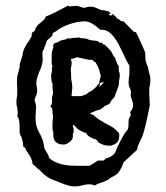

<svg xmlns="http://www.w3.org/2000/svg" viewBox="-20 -673 599 691"><path d="M408.2 -376Q408.2 -367.7 405.5 -359.9Q402.8 -352.1 399.9 -345.2L397 -336.9V-337.9Q395.5 -334 394.3 -330.8Q393.1 -327.6 393.1 -325.2L379.9 -310.1Q378.9 -308.6 378.2 -306.2Q377.4 -303.7 373 -298.8L362.8 -293.9H363.8Q359.9 -292 358.9 -292Q357.4 -291.5 356.9 -292L348.1 -283.2H346.2Q341.3 -278.3 338.6 -278.1Q335.9 -277.8 333 -276.9H334Q332.5 -275.9 331.5 -276.4Q330.6 -276.9 329.1 -275.9L303.2 -265.1Q305.2 -263.2 307.1 -263.2L313 -259.8L312 -261.2L317.9 -257.8L325.2 -251Q329.6 -247.1 335.4 -243.7Q341.3 -240.2 346.2 -236.8V-237.8L354 -231.9Q363.3 -227.1 370.4 -223.4Q377.4 -219.7 383.3 -216.1Q389.2 -212.4 394.5 -207.8Q399.9 -203.1 405.8 -196.8L409.2 -190.9Q409.2 -181.2 408.2 -174.8Q407.2 -168.5 404.5 -164.1Q401.9 -159.7 396.7 -156.5Q391.6 -153.3 382.8 -149.9H383.8Q382.3 -148.9 379.6 -148.9Q377 -148.9 374 -148.9Q360.4 -148.9 352.8 -151.6Q345.2 -154.3 335.9 -159.2L332 -163.1Q330.6 -165.5 329.1 -167.7Q327.6 -169.9 325.2 -170.9L326.2 -171.9Q322.8 -171.9 319.1 -172.6Q315.4 -173.3 314 -174.8H314.9L303.2 -180.2Q300.8 -181.6 297.6 -184.6Q294.4 -187.5 292 -189.9V-192.9L273.9 -200.2Q266.6 -204.1 261 -208Q255.4 -211.9 253.9 -214.8L249 -220.2Q248 -220.2 246.6 -221.7Q245.1 -223.1 244.1 -223.1H242.2Q242.2 -218.3 243.7 -214.6Q245.1 -210.9 245.1 -204.1Q245.1 -201.7 245.1 -199Q245.1 -196.3 244.1 -194.8L242.2 -190.9V-181.2Q242.2 -175.8 238.8 -170.7Q235.4 -165.5 230.2 -161.6Q225.1 -157.7 219.7 -155.3Q214.4 -152.8 210 -152.8Q197.3 -152.8 189.7 -156.2Q182.1 -159.7 178.2 -164.8Q174.3 -169.9 173.1 -176Q171.9 -182.1 171.9 -188V-196.8Q168.9 -204.6 168.9 -211.2Q168.9 -217.8 168.9 -227.1Q168.9 -235.4 169.9 -241.2Q170.9 -247.1 170.9 -253.9Q170.9 -256.8 170.4 -259.5Q169.9 -262.2 168.9 -266.1V-276.9Q168.9 -278.3 167.2 -282.7Q165.5 -287.1 161.1 -290Q166.5 -296.9 166.7 -301Q167 -305.2 167 -309.1V-318.8Q167 -322.8 168.9 -329.1Q170.9 -335.4 170.9 -339.8Q170.9 -341.3 170.4 -343.5Q169.9 -345.7 169.9 -347.2V-353Q168.9 -356 168.9 -361.1Q168.9 -366.2 168.9 -369.1L172.9 -367.2Q168.9 -368.7 166.5 -377.4Q164.1 -386.2 164.1 -399.9Q164.1 -412.1 167 -412.1V-429.2L168.9 -435.1L168 -437Q167 -438.5 166.5 -440.7Q166 -442.9 166 -448.2V-471.2Q166 -480 167 -485.8Q168 -491.7 168.9 -493.2V-492.2Q168.9 -494.6 170.4 -497.8Q171.9 -501 171.9 -503.9Q171.9 -507.8 170.9 -509.8Q173.8 -516.6 177.2 -517.8Q180.7 -519 185.1 -520L198.2 -526.9Q202.1 -527.8 205.6 -528.8Q208.5 -529.8 211.2 -530.3Q213.9 -530.8 214.8 -530.8H215.8Q216.8 -531.7 219.7 -533.4Q222.7 -535.2 227.1 -535.2Q227.1 -534.7 227.5 -534.7Q228 -534.2 231 -534.2Q231.4 -534.7 234.4 -535.2Q237.3 -535.6 240.7 -536.1Q244.1 -536.6 247.6 -536.9Q251 -537.1 252.9 -537.1H255.9H258.8Q259.8 -537.1 260.5 -537.6Q261.2 -538.1 262.2 -538.1Q264.6 -538.1 267.3 -537.6Q270 -537.1 272.9 -534.2L272 -535.2H283.2Q285.6 -534.7 288.1 -534.2Q290 -533.7 292.2 -533.2Q294.4 -532.7 295.9 -532.2H294.9Q296.4 -532.2 297.9 -531Q299.3 -529.8 300.8 -529.8L310.1 -527.8Q314.5 -526.9 317.4 -526.9Q320.3 -526.9 323.7 -526.6Q327.1 -526.4 331.1 -524.7Q335 -522.9 341.8 -518.1Q343.3 -518.1 347.2 -520L350.1 -514.2Q351.1 -514.2 351.1 -513.9Q351.1 -513.7 351.3 -513.2Q351.6 -512.7 352.5 -512.5Q353.5 -512.2 356.9 -512.2L373 -496.1Q378.9 -490.2 381.6 -485.6Q384.3 -481 385.5 -477.5Q386.7 -474.1 387.9 -471.7Q389.2 -469.2 392.1 -467.8Q393.6 -466.3 395 -461.9Q396.5 -457.5 398.4 -452.1Q400.4 -446.8 402.8 -441.7Q405.3 -436.5 408.2 -434.1Q408.2 -433.1 407.7 -431.6Q407.2 -430.2 407.2 -426.8V-421.9Q407.2 -418 409.2 -413.3Q411.1 -408.7 411.1 -403.8Q411.1 -396.5 409.7 -389.2Q408.2 -381.8 408.2 -376ZM336.9 -359.9 355 -377 340.8 -375ZM317.9 -452.1Q313 -457 309.1 -459L308.1 -458Q303.7 -457 296.6 -458.5Q289.6 -460 282 -461.7Q274.4 -463.4 267.1 -465.1Q259.8 -466.8 254.9 -466.8Q253.4 -465.3 250.2 -464.1Q247.1 -462.9 243.7 -462.2Q240.2 -461.4 237.8 -461.2Q235.4 -460.9 234.9 -460.9Q234.9 -459.5 236.3 -456.1Q237.8 -452.6 237.8 -444.8Q237.8 -437.5 236.3 -433.6Q234.9 -429.7 234.9 -425.8Q234.9 -421.4 234.9 -417.5Q234.9 -413.6 235.8 -409.2V-397.9Q235.8 -388.2 238 -378.7Q240.2 -369.1 240.2 -354Q240.2 -352.5 239.5 -350.6Q238.8 -348.6 238.8 -347.2V-338.9Q237.8 -335.9 237.8 -333.7Q237.8 -331.5 237.8 -329.1V-327.1H271Q276.4 -328.6 281.5 -330.1Q286.6 -331.5 289.1 -333L294.9 -336.9Q296.4 -339.4 303.2 -343Q310.1 -346.7 313 -348.1L314.9 -350.1Q317.9 -353 323.5 -357.9Q329.1 -362.8 330.1 -366.2L336.9 -373Q336.9 -376 337.9 -379.9Q338.9 -383.8 339.8 -387.2V-386.2Q339.8 -389.2 341.3 -393.8Q342.8 -398.4 342.8 -402.8Q341.8 -403.8 340.8 -406Q339.8 -408.2 339.8 -409.2L337.9 -417Q337.9 -419.9 335 -427.5Q332 -435.1 329.1 -439L324.2 -448.2ZM521 -390.1V-383.8Q521 -370.6 519 -364.5Q517.1 -358.4 517.1 -352.1V-337.9Q517.1 -328.1 518.1 -315.9Q519 -303.7 519 -293Q518.6 -290 516.8 -282Q515.1 -273.9 512.9 -263.2Q510.7 -252.4 507.8 -239.7Q504.9 -227.1 502 -215.3Q499 -203.6 496.3 -194.3Q493.7 -185.1 491.2 -180.2L484.9 -167Q481 -159.7 477.8 -151.4Q474.6 -143.1 473.1 -133.8L426.8 -90.8V-91.8Q425.3 -89.4 422.9 -84Q420.4 -78.6 418.9 -73.2L411.1 -59.1Q405.8 -50.8 401.4 -47.1Q397 -43.5 394 -42L389.2 -39.1Q382.8 -36.1 379.9 -34.2Q377 -32.2 374 -29.8L373 -28.8Q362.8 -22.5 355.7 -19.8Q348.6 -17.1 342.8 -15.1Q336.9 -13.2 331.8 -11.2Q326.7 -9.3 320.8 -4.9Q316.4 -7.8 311.5 -8.8Q306.6 -9.8 301.8 -9.8Q288.6 -9.8 275.9 -5.9Q263.2 -2 248 -2Q243.7 -2 234.4 -3.4Q225.1 -4.9 216.8 -8.8V-7.8L161.1 -29.8Q148.9 -36.6 140.4 -43.9Q131.8 -51.3 125 -58.1H126L113.8 -67.9Q109.9 -71.8 106.2 -75.4Q102.5 -79.1 97.2 -83Q96.2 -93.8 92.5 -101.8Q88.9 -109.9 84.5 -116.5Q80.1 -123 76.2 -128.9Q72.3 -134.8 70.8 -141.1L64 -145Q64 -146 63.5 -148.2Q63 -150.4 63 -151.9V-157.2Q63 -160.2 60.5 -167.2Q58.1 -174.3 58.1 -178.2L51.8 -189.9Q50.3 -196.3 50.5 -204.8Q50.8 -213.4 50.5 -222.4Q50.3 -231.4 48.6 -240.2Q46.9 -249 42 -255.9Q43 -258.8 43.5 -262Q43.9 -265.1 43.9 -269L42 -285.2Q42 -288.1 40.5 -291Q39.1 -293.9 39.1 -305.2Q39.1 -313.5 40.5 -321.5Q42 -329.6 42 -335V-360.8Q42 -363.3 41.5 -365.7Q41 -368.2 41 -371.1Q41 -387.7 41.7 -395.3Q42.5 -402.8 44.9 -408.2L48.8 -423.8Q51.3 -430.2 50.8 -435.3Q50.3 -440.4 51.8 -444.8L61 -473.1Q61 -484.4 68.1 -499.8Q75.2 -515.1 85 -526.9L94.2 -543V-543.9Q94.2 -546.9 94.2 -550.3Q94.2 -553.7 95.2 -555.2L105 -562L106.9 -568.8Q108.4 -572.3 110.4 -575.4Q112.3 -578.6 117.2 -584L127.9 -592.8Q132.3 -596.2 137.2 -600.8Q142.1 -605.5 145 -613.8Q146.5 -613.8 152.6 -616.5Q158.7 -619.1 167 -623Q175.3 -627 184.8 -631.8Q194.3 -636.7 202.6 -641.1Q210.9 -645.5 216.8 -648.7Q222.7 -651.9 224.1 -652.8L230 -649.9Q231.4 -649.9 233.6 -649.9Q235.8 -649.9 238.8 -650.9H246.1Q247.6 -650.9 249.5 -651.4Q251.5 -651.9 252.9 -651.9Q262.2 -651.9 269.5 -648.4Q276.9 -645 283.2 -645Q285.6 -645 291.3 -647Q296.9 -648.9 306.2 -648.9Q314 -648.9 319.8 -647Q325.7 -645 330.6 -642.6Q335.4 -640.1 340.6 -638.2Q345.7 -636.2 352.1 -636.2Q354.5 -636.2 357.4 -635.5Q360.4 -634.8 361.8 -633.8H360.8Q364.3 -632.8 366 -632.8Q367.7 -632.8 370.1 -632.8L379.9 -622.1L377 -623Q374.5 -623 372.8 -623Q371.1 -623 371.1 -622.1Q371.1 -621.1 372.8 -619.9Q374.5 -618.7 379.9 -616.2L384.8 -623L397 -612.8Q397.9 -610.4 400.1 -607.9Q402.3 -605.5 413.1 -600.1V-599.6Q413.1 -599.1 412.1 -599.1Q414.6 -597.7 416.7 -596.9Q418.9 -596.2 424.8 -596.2L460.9 -559.1Q462.4 -558.1 465.3 -557.6Q468.3 -557.1 469.2 -557.1Q471.2 -553.7 476.6 -542.5Q481.9 -531.2 487.8 -518.3Q493.7 -505.4 498.3 -494.4Q502.9 -483.4 502.9 -480Q502.9 -471.2 503.2 -464.8Q503.4 -458.5 504.6 -453.1Q505.9 -447.8 507.8 -442.4Q509.8 -437 513.2 -430.2V-425.8Q515.6 -416 518.3 -405.8Q521 -395.5 521 -390.1ZM459 -296.9Q459 -299.8 457.3 -305.7Q455.6 -311.5 454.1 -315.9V-314.9Q452.6 -317.4 451.9 -321.8Q451.2 -326.2 450.2 -332Q451.2 -334.5 451.2 -336.7Q451.2 -338.9 451.2 -341.8Q451.2 -349.6 447 -356.7Q442.9 -363.8 442.9 -376Q442.9 -387.2 444.3 -395.8Q445.8 -404.3 445.8 -411.1V-437Q439.5 -446.3 433.1 -459.5Q426.8 -472.7 419.9 -487.1Q413.1 -501.5 405.8 -515.4Q398.4 -529.3 389.6 -540.5Q380.9 -551.8 370.4 -558.8Q359.9 -565.9 347.2 -565.9H340.8Q328.1 -578.1 313.2 -587.2Q298.3 -596.2 284.2 -596.2Q272 -596.2 257.8 -593.5Q243.7 -590.8 229.7 -585.9Q215.8 -581.1 203.1 -574.5Q190.4 -567.9 181.2 -560.1L169.9 -554.2Q169.9 -547.4 167.2 -543.7Q164.6 -540 160.6 -537.1Q156.7 -534.2 152.6 -530.8Q148.4 -527.3 146 -521V-520.5Q146 -520 147 -520Q147 -517.6 143.1 -510.3Q139.2 -502.9 139.2 -499L132.8 -486.8V-467.8Q132.8 -466.3 133.3 -465.3Q133.8 -464.4 133.8 -462.9Q133.8 -449.2 130.6 -438.5Q127.4 -427.7 123 -418V-418.9Q118.7 -407.7 114.7 -396.2Q110.8 -384.8 110.8 -374Q110.8 -367.2 112.3 -360.8Q113.8 -354.5 113.8 -347.2Q113.8 -334 107.9 -325.2L108.9 -326.2Q107.9 -322.8 106.4 -319.3Q105 -315.9 104 -313Q106.4 -307.6 108.2 -300Q109.9 -292.5 109.9 -287.1Q109.9 -284.2 109.4 -281.2Q108.9 -278.3 108.9 -275.9V-266.1Q107.9 -261.2 107.9 -257.1Q107.9 -252.9 107.9 -249Q107.9 -231.9 111.3 -219.5Q114.7 -207 123 -191.9L126 -187Q131.8 -174.3 134.3 -166.5Q136.7 -158.7 138.2 -148.9V-147.9V-148.9V-147.9Q138.7 -141.1 141.6 -135.7Q144.5 -130.4 147.7 -125.5Q150.9 -120.6 153.3 -116Q155.8 -111.3 155.8 -106Q165.5 -96.2 178 -90.3Q190.4 -84.5 204.3 -81.3Q218.3 -78.1 232.7 -77.1Q247.1 -76.2 261.2 -76.2H277.8H297.9Q301.8 -76.2 306.2 -78.6Q310.5 -81.1 314.9 -84L320.8 -87.9Q325.7 -90.8 328.9 -93Q332 -95.2 333 -95.2H354L359.9 -102.1Q371.6 -105.5 378.7 -109.6Q385.7 -113.8 389.9 -118.2Q394 -122.6 396 -127.4Q397.9 -132.3 399.9 -138.2V-137.2Q399.9 -138.2 404.1 -147Q408.2 -155.8 413.8 -166.5Q419.4 -177.2 425.3 -187.3Q431.2 -197.3 434.1 -200.2Q436 -202.1 437.7 -204.1Q439.5 -206.1 440.7 -210Q441.9 -213.9 442.4 -220.9Q442.9 -228 442.9 -240.2Q442.9 -246.1 446.5 -250.2Q450.2 -254.4 450.2 -259.8Q450.2 -262.2 450 -264.6Q449.7 -267.1 448.2 -270Q455.1 -276.9 457 -283.4Q459 -290 459 -296.9Z"/></svg>

Font: Margarine
Style: Regular
Weight: 400
Designer: Astigmatic (AOETI)
Foundry: Astigmatic (AOETI)
Version: Version 1.000